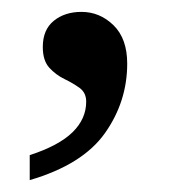

<svg xmlns="http://www.w3.org/2000/svg" viewBox="-20 -149 290 323"><path d="M30 112Q79 96 102 73.5Q125 51 125 22Q125 7 114 -1Q103 -9 88.5 -16Q74 -23 63 -35Q52 -47 52 -70Q52 -99 70.5 -114Q89 -129 117 -129Q148 -129 171 -106.5Q194 -84 194 -42Q194 22 156.5 75Q119 128 30 154Z"/></svg>

Font: Noto Serif NP Hmong
Style: Regular
Weight: 400
Designer: Dalton Maag Ltd
Foundry: Dalton Maag Ltd
Version: Version 1.001